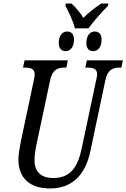

<svg xmlns="http://www.w3.org/2000/svg" viewBox="-20 -1055 714 1085"><path d="M403 -895H480C507 -934 559 -990 590 -1022L593 -1035H552C521 -1015 481 -984 451 -954C433 -984 407 -1014 384 -1035H352L349 -1024C367 -990 394 -935 403 -895ZM351 -766C373 -766 398 -783 398 -832C398 -863 382 -877 359 -877C331 -877 312 -851 312 -812C312 -781 328 -766 351 -766ZM507 -766C529 -766 554 -783 554 -832C554 -863 538 -877 515 -877C487 -877 468 -851 468 -812C468 -781 483 -766 507 -766ZM263 10C391 10 464 -71 491 -202L575 -600C588 -664 621 -673 656 -673H666L674 -714H471L462 -673H472C505 -673 529 -667 529 -635C529 -628 527 -616 524 -605L442 -218C421 -118 383 -49 281 -49C213 -49 175 -83 175 -150C175 -175 179 -206 188 -247L263 -600C276 -664 309 -673 344 -673H355L363 -714H119L110 -673H120C152 -673 176 -667 176 -635C176 -628 175 -619 171 -601L97 -252C92 -227 84 -179 84 -154C84 -50 147 10 263 10Z"/></svg>

Font: Noto Serif ExtraCondensed
Style: Italic
Weight: 400
Width: 2
Italic angle: -12°
Designer: Monotype Design Team
Foundry: Monotype Imaging Inc.
Version: Version 2.014